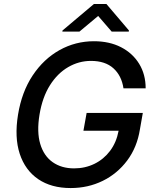

<svg xmlns="http://www.w3.org/2000/svg" viewBox="-20 -947 789 977"><path d="M608.3 -497.5Q598.7 -562.1 557 -599.6Q515.3 -637.1 442.8 -637.1Q381.4 -637.1 327.1 -605.6Q272.7 -574.2 234.2 -513.3Q195.7 -452.4 181.1 -364Q166.5 -275.6 184.8 -214.5Q203.1 -153.4 248 -121.8Q293 -90.2 356.9 -90.2Q413 -90.2 460.4 -113.3Q507.8 -136.4 540.1 -179.3Q572.4 -222.3 583.5 -281.6H404.5L420.8 -372.2H706.7L692.1 -289.4Q677.6 -197.4 627.3 -130.3Q577.1 -63.2 502.5 -26.6Q427.9 9.9 339.5 9.9Q241.1 9.9 174.5 -35.3Q108 -80.6 80.4 -164.4Q52.9 -248.2 71.7 -363.3Q90.6 -479.4 146.3 -563.2Q202.1 -647 283 -692.1Q364 -737.2 458.1 -737.2Q536.6 -737.2 595.7 -706.9Q654.8 -676.5 688 -622.5Q721.2 -568.5 721.2 -497.5ZM384.2 -786.2 479.5 -865.8 548.3 -786.2H635.3L636.1 -791.9L521.4 -926.8H458.1L298.1 -791.9L297.2 -786.2Z"/></svg>

Font: Inter UI Medium
Style: Italic
Weight: 500
Italic angle: 9.39999°
Designer: Rasmus Andersson
Foundry: rsms
Version: 3.2;8d6f07862